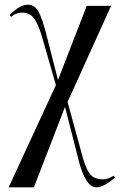

<svg xmlns="http://www.w3.org/2000/svg" viewBox="-20 -561 517 821"><path d="M17 240H125L258 -104L318 131Q347 240 392 240Q424 240 472 198L466 190Q442 206 420 206Q388 206 369.5 188.5Q351 171 335 116L269 -125L455 -536H351L228 -219L177 -418Q162 -478 145.5 -509.5Q129 -541 99 -541Q65 -541 21 -497L27 -489Q50 -507 72 -507Q106 -507 124 -484.5Q142 -462 159 -406L219 -197Z"/></svg>

Font: Noto Serif Display Condensed Semi
Style: Regular
Weight: 600
Width: 3
Designer: Monotype Design Team
Foundry: Monotype Imaging Inc.
Version: Version 1.900